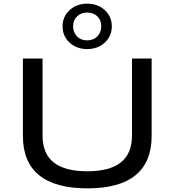

<svg xmlns="http://www.w3.org/2000/svg" viewBox="-20 -1027 961 1056"><path d="M461 9Q284 9 195 -63.5Q106 -136 106 -279V-705H214V-282Q214 -182 275.5 -133.5Q337 -85 460 -85Q584 -85 645 -134Q706 -183 706 -282V-705H814V-279Q814 -136 725.5 -63.5Q637 9 461 9ZM459 -757Q420 -757 389.5 -773.5Q359 -790 341.5 -818Q324 -846 324 -882Q324 -918 341.5 -946Q359 -974 389.5 -990.5Q420 -1007 459 -1007Q499 -1007 529.5 -990.5Q560 -974 577.5 -946Q595 -918 595 -882Q595 -846 577.5 -818Q560 -790 529.5 -773.5Q499 -757 459 -757ZM459 -805Q494 -805 515.5 -827Q537 -849 537 -883Q537 -916 515.5 -937Q494 -958 459 -958Q426 -958 404 -937Q382 -916 382 -883Q382 -849 403.5 -827Q425 -805 459 -805Z"/></svg>

Font: Nunito Sans 10pt Expanded Medium
Style: Regular
Weight: 500
Width: 7
Designer: Vernon Adams
Foundry: Vernon Adams
Version: Version 3.101;gftools[0.9.27]